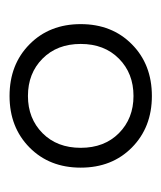

<svg xmlns="http://www.w3.org/2000/svg" viewBox="12 -776 338 402"><g transform="rotate(-90 181.0 -575.0)"><path d="M181 -724Q247 -724 289.2 -682.2Q331.5 -640.5 331.5 -575Q331.5 -509.5 289.2 -467.8Q247 -426 181 -426Q115.5 -426 73.2 -467.8Q31 -509.5 31 -575Q31 -640.5 73.2 -682.2Q115.5 -724 181 -724ZM181 -464.5Q228.5 -464.5 259.2 -495Q290 -525.5 290 -575Q290 -624.5 259.2 -655Q228.5 -685.5 181 -685.5Q134 -685.5 103.2 -655Q72.5 -624.5 72.5 -575Q72.5 -525.5 103.2 -495Q134 -464.5 181 -464.5Z"/></g></svg>

Font: Newsreader 72pt
Style: Bold
Weight: 700
Designer: Hugues Gentile
Foundry: Production Type
Version: Version 1.003; ttfautohint (v1.8.3)